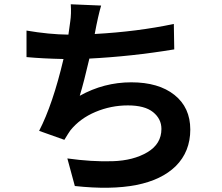

<svg xmlns="http://www.w3.org/2000/svg" viewBox="-20 -823 1040 898"><path d="M453 -797Q439 -750 423 -664Q623 -675 793 -711L795 -592Q595 -559 398 -549Q373 -441 353 -375Q466 -438 594 -438Q722 -438 796 -379Q870 -320 870 -217Q870 -114 802 -46Q669 84 330 47L295 -82Q409 -66 506.5 -69Q604 -72 669.5 -111Q735 -150 735 -220Q735 -267 696 -298.5Q657 -330 578 -330Q499 -330 426.5 -299.5Q354 -269 309 -213Q301 -202 281 -169L163 -211Q227 -335 277 -547Q180 -549 104 -556V-680Q209 -662 300 -661Q303 -686 308.5 -722Q314 -758 311 -803Z"/></svg>

Font: Swei Fan Sans CJK TC
Style: Bold
Weight: 700
Version: Version 2.130